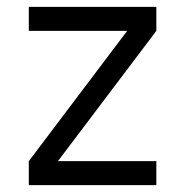

<svg xmlns="http://www.w3.org/2000/svg" viewBox="-20 -540 540 560"><path d="M64 0V-70L351 -450H64V-520H436V-450L149 -70H436V0Z"/></svg>

Font: HulyMono
Style: Regular
Weight: 400
Monospace: yes
Designer: Belleve Invis
Foundry: Belleve Invis
Version: Version 33.2.5; ttfautohint (v1.8.4)